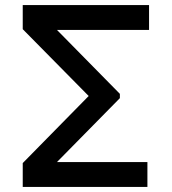

<svg xmlns="http://www.w3.org/2000/svg" viewBox="-20 -740 680 760"><path d="M563.5 0H70V-94.5L331 -360L70 -624.5V-720H570V-621.5H205.5L454.5 -368.5V-351.5L205.5 -98.5H563.5Z"/></svg>

Font: Hauora SemiBold
Style: Regular
Weight: 600
Designer: Wayne Shih
Foundry: WCYS
Version: Version 1.001